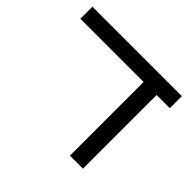

<svg xmlns="http://www.w3.org/2000/svg" viewBox="-142 -765 938 938"><g transform="rotate(45 327.0 -296.0)"><path d="M443 0V-509H6V-592H624V-509H533V0Z"/></g></svg>

Font: Noto Sans Living
Style: Regular
Weight: 400
Designer: Monotype Design Team
Foundry: Monotype Imaging Inc.
Version: Version 2.013; ttfautohint (v1.8.4.7-5d5b)